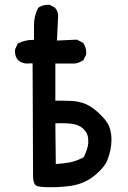

<svg xmlns="http://www.w3.org/2000/svg" viewBox="-20 -784 540 808"><path d="M212.9 -360.4Q220.7 -360.4 225.1 -360.4Q229.5 -360.4 235.4 -360.4Q285.2 -360.4 305.7 -356.4Q326.2 -352.5 339.8 -346.7Q372.1 -333 407.2 -296.9Q436.5 -268.6 444.3 -236.3Q449.2 -215.8 449.2 -198.2Q449.2 -152.3 430.7 -107.4Q418.9 -79.1 378.9 -45.9Q338.9 -12.7 284.2 -2.9Q241.2 3.9 195.3 3.9Q145.5 3.9 133.8 -2Q119.1 -10.7 119.1 -41Q119.1 -43 119.1 -44.9L117.2 -517.6L89.8 -516.6Q70.3 -518.6 55.7 -531.2Q43 -545.9 43 -567.4Q43 -575.2 43.9 -577.1L54.7 -600.6Q85 -616.2 117.2 -616.2Q120.1 -616.2 123 -616.2V-678.7Q123 -717.8 140.6 -751Q158.2 -763.7 179.7 -763.7Q182.6 -763.7 188.5 -763.7L210.9 -752Q219.7 -742.2 222.2 -732.9Q224.6 -723.6 224.6 -717.8Q224.6 -713.9 219.7 -613.3L303.7 -617.2L330.1 -603.5Q342.8 -585 342.8 -563.5Q342.8 -560.5 342.8 -554.7L331.1 -531.2Q311.5 -517.6 293 -516.6H212.9ZM340.8 -141.6Q351.6 -168.9 351.6 -186.5Q351.6 -197.3 350.6 -205.1Q347.7 -226.6 328.6 -243.7Q309.6 -260.7 276.4 -263.7Q254.9 -265.6 238.8 -265.6Q222.7 -265.6 212.9 -264.6L214.8 -93.8Q248 -95.7 273.9 -100.6Q299.8 -105.5 332 -122.1Q336.9 -130.9 340.8 -141.6Z"/></svg>

Font: JasonHandwriting2
Style: SemiBold
Weight: 600
Version: Version 1.04.7